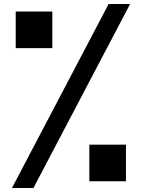

<svg xmlns="http://www.w3.org/2000/svg" viewBox="-20 -799 714 965"><path d="M243 -557V-741H59V-557ZM613 112V-72H429V112ZM148 146 634 -779H526L40 146Z"/></svg>

Font: Iranian Sans Web
Style: Bold
Weight: 700
Designer: Hooman Mehr, Hadi Navid in Neviseh Pardaz Co. Ltd. (http://nevisa.com)
Foundry: http://font-store.ir
Version: 5.0.2 build 3/9/1393